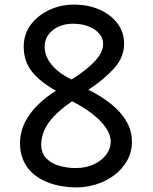

<svg xmlns="http://www.w3.org/2000/svg" viewBox="-20 -799 665 834"><path d="M67 -175Q67 -225 88 -267Q109 -309 144.5 -343.5Q180 -378 223 -405Q153 -444 118 -489Q83 -534 83 -596Q83 -651 114 -692Q145 -733 194.5 -756Q244 -779 301 -779Q363 -779 412 -757.5Q461 -736 490 -697.5Q519 -659 519 -609Q519 -550 475.5 -502Q432 -454 364 -409Q421 -381 463.5 -346.5Q506 -312 529.5 -271.5Q553 -231 553 -183Q553 -138 532 -101Q511 -64 475.5 -37.5Q440 -11 395.5 2.5Q351 16 304 15Q226 12 173 -13Q120 -38 93.5 -80Q67 -122 67 -175ZM159 -172Q159 -132 182.5 -109.5Q206 -87 240.5 -78Q275 -69 307 -69Q354 -69 388.5 -85.5Q423 -102 442 -128Q461 -154 461 -184Q461 -214 439 -245.5Q417 -277 379 -306Q341 -335 293 -359Q242 -324 213 -292.5Q184 -261 171.5 -231Q159 -201 159 -172ZM291 -454Q350 -490 389 -530Q428 -570 428 -608Q428 -633 411.5 -652.5Q395 -672 365.5 -684Q336 -696 296 -696Q264 -696 236 -684Q208 -672 191 -649.5Q174 -627 174 -596Q174 -554 205.5 -516.5Q237 -479 291 -454Z"/></svg>

Font: Playpen Sans Hebrew
Style: Regular
Weight: 400
Designer: Tom Grace, Laura Meseguer, Veronika Burian, José Scaglione
Foundry: TypeTogether
Version: Version 2.000